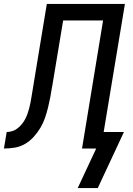

<svg xmlns="http://www.w3.org/2000/svg" viewBox="-55 -755 675 976"><path d="M442 201H340L434 0H362L469 -651H266L211 -320Q211 -320 211 -320Q211 -320 211 -320V-318Q211 -318 211 -318Q211 -318 211 -318L210 -316Q206 -289 201 -262.5Q196 -236 189.5 -209.5Q183 -183 174 -156.5Q165 -130 150.5 -105.5Q136 -81 116 -59Q96 -37 71.5 -23Q47 -9 19.5 -4.5Q-8 0 -35 0L-21 -84Q-7 -84 7.5 -88.5Q22 -93 34 -102.5Q46 -112 56 -124Q66 -136 73 -149.5Q80 -163 85 -177Q90 -191 93.5 -205Q97 -219 100 -233.5Q103 -248 105 -262Q108 -280 111 -298Q114 -316 117 -335L183 -735H580L472 -84H575Z"/></svg>

Font: Iosevka SS04 Md Ex Obl
Style: Regular
Weight: 500
Width: 7
Italic angle: -9°
Monospace: yes
Designer: Belleve Invis
Foundry: Belleve Invis
Version: Version 19.0.0; ttfautohint (v1.8.4)